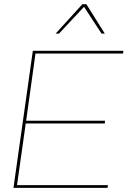

<svg xmlns="http://www.w3.org/2000/svg" viewBox="-20 -905 624 925"><path d="M44.9 0 138.2 -660.2H574.2L573.2 -647H150.9L106 -323.2H485.8L484.9 -310.1H104L62 -13.2H500L498 0ZM248 -743.2 377 -884.8H396L484.9 -743.2H469.2L384.8 -872.1L264.2 -743.2Z"/></svg>

Font: Human Sans Thin
Style: Italic
Weight: 100
Italic angle: -8°
Designer: Tim Radville
Foundry: Continuum
Version: Version 1.000;FEAKit 1.0